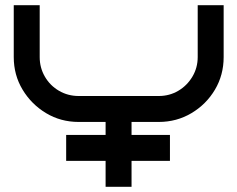

<svg xmlns="http://www.w3.org/2000/svg" viewBox="-20 -720 915 740"><path d="M842 -500Q842 -431 808.5 -374.5Q775 -318 718 -284Q661 -250 592 -250H487V-200H635V-100H487V0H387V-100H235V-200H387V-250H283Q214 -250 157.5 -284Q101 -318 67 -374.5Q33 -431 33 -500V-700H133V-500Q133 -459 153 -424.5Q173 -390 207.5 -370Q242 -350 283 -350H592Q633 -350 667 -370Q701 -390 721.5 -424.5Q742 -459 742 -500V-700H842Z"/></svg>

Font: Bruno Ace SC
Style: Regular
Weight: 400
Version: Version 1.100; ttfautohint (v1.8.4.7-5d5b);gftools[0.9.27]